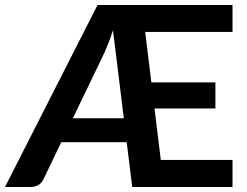

<svg xmlns="http://www.w3.org/2000/svg" viewBox="-30 -743 983 763"><path d="M894 -616H547L571.5 -415.5H826V-312H584L609 -107.5H894V0H495.5L473.5 -178H213.5L142.5 -30Q136 -16.5 123 -8.2Q110 0 92 0H-10L357.5 -723H894ZM259.5 -273H462L419 -623Q411 -597.5 402.2 -575Q393.5 -552.5 385 -533.5Z"/></svg>

Font: Lato
Style: Bold
Weight: 700
Designer: Lukasz Dziedzic
Foundry: tyPoland Lukasz Dziedzic
Version: Version 2.007; 2014-02-27